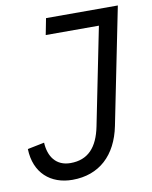

<svg xmlns="http://www.w3.org/2000/svg" viewBox="-81 -759 660 832"><g transform="rotate(-10 249.0 -343.0)"><path d="M179 -698 165 -626H399L313 -198C295 -108 252 -61 175 -61C111 -61 80 -107 77 -168L3 -153C6 -47 75 12 171 12C289 12 367 -61 392 -186L495 -698Z"/></g></svg>

Font: Braiins Sans
Style: Italic
Weight: 400
Italic angle: -11.31°
Designer: Mike Abbink, Paul van der Laan, Pieter van Rosmalen, Jiri Chlebus, Lubos Buracinsky
Foundry: Bold Monday, Sudetype
Version: Version 1.000;hotconv 1.0.109;makeotfexe 2.5.65596